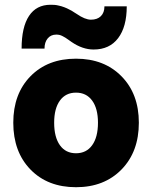

<svg xmlns="http://www.w3.org/2000/svg" viewBox="-20 -762 632 798"><path d="M189.9 -742.2Q198.2 -742.2 206.1 -741.7Q213.9 -741.2 221.7 -739.3Q229.5 -737.3 234.9 -736.1Q240.2 -734.9 247.8 -731.7Q255.4 -728.5 258.8 -727.1Q262.2 -725.6 270 -721.4Q277.8 -717.3 279.8 -716.1Q281.7 -714.8 289.8 -709.7Q297.9 -704.6 298.8 -704.1Q333.5 -680.2 357.9 -680.2Q384.3 -680.2 399.2 -694.8Q414.1 -709.5 414.1 -735.8H506.8Q506.8 -650.4 470.9 -603.3Q435.1 -556.2 369.1 -556.2Q322.8 -556.2 276.9 -587.9Q274.9 -589.4 264.9 -596.4Q254.9 -603.5 251.5 -605.5Q248 -607.4 240.5 -611.6Q232.9 -615.7 226.8 -616.9Q220.7 -618.2 213.9 -618.2Q191.4 -618.2 178.2 -602.3Q165 -586.4 165 -560.1H69.8Q69.8 -649.4 100.6 -695.8Q131.3 -742.2 189.9 -742.2ZM35.2 -252Q35.2 -372.1 106.7 -445.1Q178.2 -518.1 295.9 -518.1Q413.1 -518.1 485.1 -444.8Q557.1 -371.6 557.1 -252Q557.1 -131.3 485.1 -57.6Q413.1 16.1 295.9 16.1Q178.2 16.1 106.7 -57.4Q35.2 -130.9 35.2 -252ZM387.2 -252Q387.2 -311 363 -344Q338.9 -377 295.9 -377Q252.9 -377 229 -344Q205.1 -311 205.1 -252Q205.1 -191.9 229 -158.4Q252.9 -125 295.9 -125Q338.9 -125 363 -158.4Q387.2 -191.9 387.2 -252Z"/></svg>

Font: Overused Grotesk ExtraBold
Style: Regular
Weight: 800
Version: Version 0.002